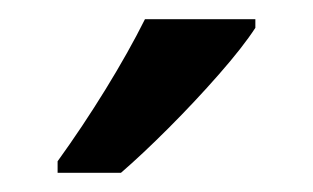

<svg xmlns="http://www.w3.org/2000/svg" viewBox="-20 -837 326 200"><path d="M246 -808Q233 -788 208 -759.5Q183 -731 155.5 -703.5Q128 -676 106 -657H40V-669Q66 -705 90 -744Q114 -783 131 -817H246Z"/></svg>

Font: Noto Sans Tamil UI Condensed Medium
Style: Regular
Weight: 500
Width: 3
Designer: Jelle Bosma - Monotype Design Team
Foundry: Monotype Imaging Inc.
Version: Version 2.004; ttfautohint (v1.8.4.7-5d5b)